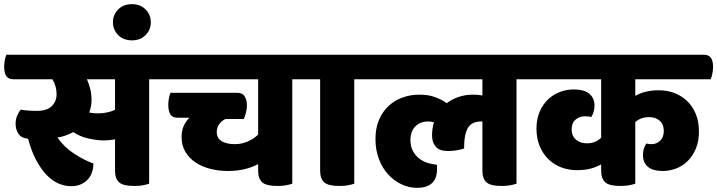

<svg xmlns="http://www.w3.org/2000/svg" viewBox="-60 -883 3448 923"><path d="M657 -502V0Q646 4 628 7.5Q610 11 586 11Q532 11 512.5 -6.5Q493 -24 493 -63V-213Q465 -208 438 -208Q405 -208 364 -217.5Q323 -227 292 -248Q275 -239 256.5 -232Q238 -225 216 -222Q248 -176 296 -144.5Q344 -113 389 -97Q389 -75 382.5 -55.5Q376 -36 362.5 -21Q349 -6 329 3Q309 12 282 12Q251 12 221 -1Q191 -14 164 -42Q137 -70 114 -113Q91 -156 75 -216Q41 -220 28 -240.5Q15 -261 15 -288Q15 -308 22 -325.5Q29 -343 40 -356Q54 -353 75 -351.5Q96 -350 116 -350Q166 -350 189 -373Q212 -396 212 -430Q212 -469 192 -502H5Q-20 -502 -30 -517.5Q-40 -533 -40 -563Q-40 -575 -37 -593Q-34 -611 -29 -620H714Q738 -620 748.5 -605Q759 -590 759 -561Q759 -548 755.5 -529.5Q752 -511 747 -502ZM412 -338Q434 -338 455 -342.5Q476 -347 493 -355V-502H358Q368 -479 374 -454.5Q380 -430 380 -402Q380 -372 369 -342Q388 -338 412 -338Z M483 -776Q483 -812 508 -837.5Q533 -863 574 -863Q615 -863 640 -837.5Q665 -812 665 -776Q665 -740 640 -714.5Q615 -689 574 -689Q533 -689 508 -714.5Q483 -740 483 -776Z M1345 -502V0Q1334 4 1316 7.5Q1298 11 1274 11Q1220 11 1200.5 -6.5Q1181 -24 1181 -63V-94Q1151 -78 1114.5 -69.5Q1078 -61 1035 -61Q991 -61 950.5 -71.5Q910 -82 879.5 -102.5Q849 -123 831 -153.5Q813 -184 813 -225Q813 -281 851 -317H795Q769 -317 759 -333Q749 -349 749 -380Q749 -392 752 -410Q755 -428 760 -437H1079Q1106 -437 1116.5 -419Q1127 -401 1127 -378Q1127 -360 1122.5 -342Q1118 -324 1112 -311H1024Q1008 -304 995 -287.5Q982 -271 982 -248Q982 -219 1005.5 -204.5Q1029 -190 1069 -190Q1101 -190 1130 -202.5Q1159 -215 1181 -236V-502H729Q704 -502 694 -517.5Q684 -533 684 -563Q684 -575 687 -593Q690 -611 695 -620H1402Q1426 -620 1436.5 -605Q1447 -590 1447 -561Q1447 -548 1443.5 -529.5Q1440 -511 1435 -502Z M1643 -502V0Q1632 4 1614 7.5Q1596 11 1572 11Q1518 11 1498.5 -6.5Q1479 -24 1479 -63V-502H1422Q1397 -502 1387 -517.5Q1377 -533 1377 -563Q1377 -575 1380 -593Q1383 -611 1388 -620H1700Q1724 -620 1734.5 -605Q1745 -590 1745 -561Q1745 -548 1741.5 -529.5Q1738 -511 1733 -502Z M2171 -169Q2151 -163 2132.5 -160Q2114 -157 2093 -157Q2053 -157 2035 -177.5Q2017 -198 2017 -232Q2017 -265 2026 -295Q2014 -299 1998 -299Q1976 -299 1960 -291.5Q1944 -284 1933.5 -272Q1923 -260 1918 -244Q1913 -228 1913 -211Q1913 -180 1924.5 -158Q1936 -136 1954.5 -121.5Q1973 -107 1995.5 -100Q2018 -93 2040 -91Q2041 -86 2041 -79.5Q2041 -73 2041 -68Q2041 -50 2036 -34Q2031 -18 2020 -6Q2009 6 1990.5 13Q1972 20 1945 20Q1906 20 1870 3Q1834 -14 1806 -44.5Q1778 -75 1761.5 -118.5Q1745 -162 1745 -215Q1745 -268 1762.5 -308Q1780 -348 1809 -374.5Q1838 -401 1876 -414.5Q1914 -428 1955 -428Q2000 -428 2032 -416Q2064 -404 2088 -387Q2112 -406 2144.5 -417Q2177 -428 2216 -428Q2227 -428 2238 -427Q2249 -426 2259 -424V-502H1720Q1695 -502 1685 -517.5Q1675 -533 1675 -563Q1675 -575 1678 -593Q1681 -611 1686 -620H2480Q2504 -620 2514.5 -605Q2525 -590 2525 -561Q2525 -548 2521.5 -529.5Q2518 -511 2513 -502H2423V0Q2412 4 2394 7.5Q2376 11 2352 11Q2298 11 2278.5 -6.5Q2259 -24 2259 -63V-299H2253Q2208 -299 2189.5 -268.5Q2171 -238 2171 -169Z M2994 -502V-422Q3016 -435 3044 -442Q3072 -449 3108 -449Q3147 -449 3181.5 -436Q3216 -423 3242.5 -398Q3269 -373 3284.5 -336Q3300 -299 3300 -250Q3300 -203 3285 -168Q3270 -133 3246 -109Q3222 -85 3190.5 -73Q3159 -61 3126 -61Q3080 -61 3055.5 -80.5Q3031 -100 3031 -138Q3031 -169 3047 -193Q3060 -190 3072 -190Q3096 -190 3113.5 -206.5Q3131 -223 3131 -254Q3131 -285 3111.5 -302.5Q3092 -320 3060 -320Q3039 -320 3022.5 -313.5Q3006 -307 2994 -296V0Q2983 4 2965 7.5Q2947 11 2923 11Q2869 11 2849.5 -6.5Q2830 -24 2830 -63V-93Q2808 -80 2779.5 -72.5Q2751 -65 2713 -65Q2674 -65 2639 -78Q2604 -91 2577.5 -116.5Q2551 -142 2535 -179Q2519 -216 2519 -265Q2519 -311 2534.5 -346.5Q2550 -382 2575 -405.5Q2600 -429 2632 -441Q2664 -453 2698 -453Q2749 -453 2773.5 -432Q2798 -411 2798 -375Q2798 -360 2793.5 -345Q2789 -330 2782 -320Q2777 -322 2770 -323Q2763 -324 2751 -324Q2726 -324 2707 -308Q2688 -292 2688 -261Q2688 -230 2708.5 -212Q2729 -194 2761 -194Q2784 -194 2801 -201.5Q2818 -209 2830 -221V-502H2495Q2470 -502 2460 -517.5Q2450 -533 2450 -563Q2450 -575 2453 -593Q2456 -611 2461 -620H3323Q3347 -620 3357.5 -605Q3368 -590 3368 -561Q3368 -548 3364.5 -529.5Q3361 -511 3356 -502Z"/></svg>

Font: Baloo 2 ExtraBold
Style: Regular
Weight: 800
Designer: Sarang Kulkarni and Ek Type
Foundry: Ek Type
Version: Version 1.640;hotconv 1.0.111;makeotfexe 2.5.65597; ttfautoh